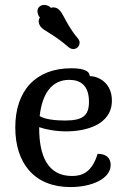

<svg xmlns="http://www.w3.org/2000/svg" viewBox="-20 -745 516 779"><path d="M272 -31C174 -31 139 -112 139 -225V-229C165 -220 205 -212 249 -212C327 -212 434 -238 434 -337C434 -406 383 -436 344 -436C344 -463 303 -468 269 -468C125 -468 42 -377 42 -228C42 -83 119 14 266 14C351 14 429 -19 429 -76C429 -107 407 -121 376 -121C353 -45 313 -31 272 -31ZM261 -421C306 -421 341 -399 341 -332C341 -276 316 -256 244 -256C208 -256 163 -260 141 -274C151 -365 190 -421 261 -421ZM187 -713C180 -721 169 -725 159 -725C146 -725 132 -716 132 -700C132 -691 135 -681 142 -674C138 -669 137 -664 137 -659C137 -651 140 -644 144 -638C157 -619 192 -611 259 -553C265 -548 272 -546 278 -546C285 -546 290 -549 294 -552C299 -556 303 -564 303 -572C303 -577 301 -583 297 -588C235 -660 236 -715 196 -715C193 -715 190 -715 187 -713Z"/></svg>

Font: Milonga
Style: Regular
Weight: 400
Designer: Pablo Impallari, Brenda Gallo, Rodrigo Fuenzalida
Foundry: Pablo Impallari, Brenda Gallo, Rodrigo Fuenzalida
Version: Version 1.000